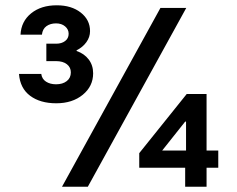

<svg xmlns="http://www.w3.org/2000/svg" viewBox="-20 -705 896 725"><path d="M192.5 -315Q131.7 -315 93.8 -343.3Q55.8 -371.7 51.7 -425.8H135.8Q138.3 -406.7 153.8 -396.7Q169.2 -386.7 191.7 -386.7Q216.7 -386.7 232.1 -398.8Q247.5 -410.8 247.5 -431.7Q247.5 -450.8 232.5 -462.5Q217.5 -474.2 191.7 -474.2H155V-540H192.5Q212.5 -540 225.8 -550Q239.2 -560 239.2 -577.5Q239.2 -594.2 225.8 -605.4Q212.5 -616.7 191.7 -616.7Q170 -616.7 155.4 -606.2Q140.8 -595.8 138.3 -574.2H57.5Q60 -624.2 97.5 -654.6Q135 -685 194.2 -685Q250 -685 285 -657.5Q320 -630 320 -587.5Q320 -565 306.2 -545.8Q292.5 -526.7 269.2 -515V-512.5Q298.3 -502.5 315 -480.4Q331.7 -458.3 331.7 -428.3Q331.7 -379.2 292.5 -347.1Q253.3 -315 192.5 -315ZM679.2 0V-71.7H505.8V-126.7L685 -350H760V-136.7H804.2V-71.7H760V0ZM592.5 -136.7H682.5V-245.8H679.2ZM214.2 0 585.8 -675H683.3L311.7 0Z"/></svg>

Font: Funnel Sans SemiBold
Style: Regular
Weight: 600
Designer: NORD ID, Kristian Moeller
Foundry: Dicotype
Version: Version 1.000